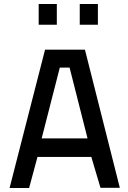

<svg xmlns="http://www.w3.org/2000/svg" viewBox="-20 -943 644 963"><path d="M28 0 206 -694H406L581 -1H484L438 -156H168L126 0ZM280 -604 189 -249H419L329 -604ZM174 -819V-923H265V-819ZM380 -819V-923H471V-819Z"/></svg>

Font: TitilliumText22L Lt
Style: Medium
Weight: 500
Designer: Campivisivi
Foundry: Campivisivi
Version: 1.000